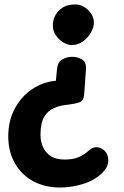

<svg xmlns="http://www.w3.org/2000/svg" viewBox="-20 -573 558 865"><path d="M250 271.8Q180.7 271.8 128.1 242.6Q75.6 213.4 46.4 161.2Q17.2 108.9 17.2 40.9Q17.2 -28.1 46 -82.6Q74.8 -137 123.6 -170.5Q172.3 -204 231.7 -209.1L236.9 -262Q240 -293.9 260.6 -305.4Q281.2 -317 305 -317Q329 -317 349.2 -305.4Q369.4 -293.9 367.4 -262L359.2 -148.1Q357.2 -119 337.8 -112Q318.4 -105 283 -100.9Q249.9 -98.1 222.4 -86Q194.9 -73.9 178.7 -45.7Q162.4 -17.6 162.4 34.9Q162.4 62.6 173.1 88.1Q183.8 113.6 207.6 129.7Q231.3 145.8 271 145.8Q308 145.8 332.6 135.7Q357.1 125.7 380 105.4Q397.7 90.1 413.4 90.1Q435.1 90.1 451.5 106.4Q467.9 122.7 467.9 149.2Q467.9 161.1 464.1 172.4Q460.3 183.7 451 194.8Q415.9 235.1 361.3 253.4Q306.7 271.8 250 271.8ZM303 -370Q286.6 -370 266.4 -381.3Q246.3 -392.6 232.2 -412.7Q218 -432.9 218 -459Q218 -480.1 228.3 -501.7Q238.6 -523.3 261 -538.2Q283.4 -553 321 -553Q340.8 -553 359.5 -541.4Q378.2 -529.9 390.6 -511.2Q403 -492.6 403 -471Q403 -449.9 389.6 -426.3Q376.2 -402.7 353.5 -386.3Q330.8 -370 303 -370Z"/></svg>

Font: Playpen Sans Hebrew
Style: Regular
Weight: 400
Designer: Tom Grace, Laura Meseguer, Veronika Burian, José Scaglione
Foundry: TypeTogether
Version: Version 2.000